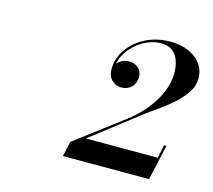

<svg xmlns="http://www.w3.org/2000/svg" viewBox="-74 -1002 703 633"><g transform="rotate(15 277.5 -685.0)"><path d="M189.5 -457 201 -508.5 361.5 -630Q391.5 -652 417 -682Q442.5 -712 458 -746.5Q473.5 -781 473.5 -815.5Q473.5 -838.5 467 -857.8Q460.5 -877 445.8 -888.5Q431 -900 406.5 -900Q383.5 -900 360.5 -890.2Q337.5 -880.5 318.8 -863Q300 -845.5 288.8 -823.2Q277.5 -801 277.5 -776H270.5Q270.5 -791 286 -803Q301.5 -815 320 -815Q337.5 -815 351 -804.2Q364.5 -793.5 364.5 -773.5Q364.5 -752 350.8 -738.5Q337 -725 316.5 -725Q297.5 -725 283.8 -738.2Q270 -751.5 270 -776Q270 -811.5 291.2 -842.8Q312.5 -874 350 -893.5Q387.5 -913 434 -913Q470.5 -913 497.5 -901.2Q524.5 -889.5 539.8 -868.5Q555 -847.5 555 -819Q555 -794 540 -771.2Q525 -748.5 502.2 -728.2Q479.5 -708 456.5 -691.8Q433.5 -675.5 417.5 -664L247.5 -532.5H493L502.5 -577.5H510.5L483.5 -457Z"/></g></svg>

Font: Bodoni Moda 18pt SemiBold
Style: Italic
Weight: 600
Italic angle: -13°
Designer: Owen Earl
Foundry: indestructible type
Version: Version 2.005